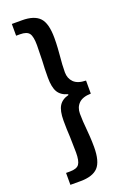

<svg xmlns="http://www.w3.org/2000/svg" viewBox="-181 -859 729 1090"><g transform="rotate(-20 183.5 -314.0)"><path d="M44 100H68Q109 100 123 80.5Q137 61 137 10Q137 -23 135 -85Q132 -130 132 -184Q132 -243 150 -272Q168 -301 208 -311V-316Q167 -327 149.5 -356Q132 -385 132 -444Q132 -499 135 -545Q137 -605 137 -638Q137 -690 123 -709.5Q109 -729 68 -729H44V-800H105Q179 -800 211.5 -765.5Q244 -731 244 -643Q244 -611 242 -581Q240 -551 239 -542Q233 -482 233 -439Q233 -402 256.5 -378.5Q280 -355 330 -354V-275Q280 -274 256.5 -250.5Q233 -227 233 -189Q233 -146 239 -86Q240 -77 242 -47Q244 -17 244 16Q244 103 211.5 137.5Q179 172 105 172H44Z"/></g></svg>

Font: Merged Yaku Han JP SemiBold
Style: Regular
Weight: 600
Designer: Ryoko NISHIZUKA 西塚涼子 (kana, bopomofo & ideographs); Paul D. Hunt (Latin, Greek & Cyrillic); Sandoll Communications 산돌커뮤니
Foundry: Adobe
Version: Version 2.004